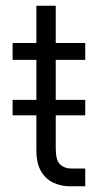

<svg xmlns="http://www.w3.org/2000/svg" viewBox="-20 -650 341 670"><path d="M277.5 -62V0H223.5Q194 0 167.2 -12Q140.5 -24 123.8 -51.5Q107 -79 107 -125.5V-247.5H24V-301.5H107V-441H24V-500H107V-630H174.5V-500H277.5V-441H174.5V-301.5H277.5V-247.5H174.5V-133Q174.5 -90 189.8 -76Q205 -62 228.5 -62Z"/></svg>

Font: Overused Grotesk Book
Style: Regular
Weight: 375
Version: Version 0.004